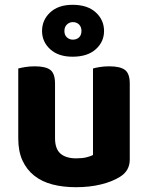

<svg xmlns="http://www.w3.org/2000/svg" viewBox="-20 -764 616 799"><path d="M520 -100Q520 -53 479 -28Q447 -8 400 3.5Q353 15 296 15Q242 15 198 3.5Q154 -8 122.5 -33Q91 -58 73.5 -96Q56 -134 56 -188V-479Q67 -482 85 -485Q103 -488 125 -488Q170 -488 189.5 -473Q209 -458 209 -416V-189Q209 -144 232 -124.5Q255 -105 297 -105Q323 -105 340.5 -109.5Q358 -114 367 -119V-479Q377 -482 395 -485Q413 -488 435 -488Q480 -488 500 -473Q520 -458 520 -416ZM155 -635Q155 -681 189 -712.5Q223 -744 282 -744Q344 -744 378.5 -712.5Q413 -681 413 -635Q413 -590 378.5 -559Q344 -528 282 -528Q223 -528 189 -559Q155 -590 155 -635ZM248 -635Q248 -618 258.5 -608.5Q269 -599 283 -599Q299 -599 309 -608.5Q319 -618 319 -635Q319 -652 309 -662Q299 -672 283 -672Q269 -672 258.5 -662Q248 -652 248 -635Z"/></svg>

Font: Baloo 2
Style: Bold
Weight: 700
Designer: Sarang Kulkarni and Ek Type
Foundry: Ek Type
Version: Version 1.640;hotconv 1.0.111;makeotfexe 2.5.65597; ttfautoh